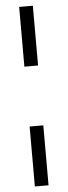

<svg xmlns="http://www.w3.org/2000/svg" viewBox="-61 -724 342 969"><g transform="rotate(-5 110.0 -239.0)"><path d="M75.2 -391.1V-693.8H144.5V-391.1ZM75.2 215.8V-87.9H144.5V215.8Z"/></g></svg>

Font: Tinos
Style: Bold
Weight: 700
Designer: Steve Matteson
Foundry: Monotype Imaging Inc.
Version: Version 1.23